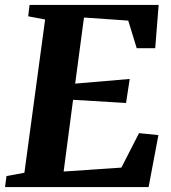

<svg xmlns="http://www.w3.org/2000/svg" viewBox="-30 -763 698 783"><path d="M-9.5 0 -3.5 -45 69.5 -58.5 154 -683.5 85 -696.5 90.5 -743H617L603 -566.5H527.5L493 -679L312.5 -691.5L276.5 -422L499 -441L484 -343L268 -356L229.5 -63.5L465 -79.5L537 -220L616 -212L576 0Z"/></svg>

Font: Merriweather 36pt ExtraBold
Style: Italic
Weight: 800
Italic angle: -7.8°
Version: Version 2.101